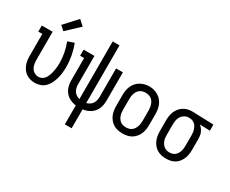

<svg xmlns="http://www.w3.org/2000/svg" viewBox="-139 -1229 2278 1905"><g transform="rotate(30 1000.0 -276.0)"><path d="M246 8Q220 8 194.5 1.5Q169 -5 147.5 -19Q126 -33 110.5 -54Q95 -75 85.5 -99Q76 -123 72.5 -148.5Q69 -174 69 -200V-450H23V-520H147V-200Q147 -176 151 -152Q155 -128 167 -107.5Q179 -87 200.5 -74.5Q222 -62 245 -62Q263 -62 279.5 -68.5Q296 -75 308 -87.5Q320 -100 328 -115.5Q336 -131 341.5 -147.5Q347 -164 351 -181Q355 -198 357 -215Q359 -232 360.5 -249.5Q362 -267 362 -285Q362 -342 351 -399Q340 -456 319 -510L392 -535Q415 -475 427 -411.5Q439 -348 439 -284Q439 -252 435.5 -219Q432 -186 423.5 -154.5Q415 -123 401 -93Q387 -63 364 -39Q341 -15 310 -3.5Q279 8 246 8ZM236 -578 187 -622 320 -767 380 -713Z M711 215V-2Q688 -5 665.5 -12.5Q643 -20 623.5 -33Q604 -46 589 -64Q574 -82 565 -103.5Q556 -125 552 -148.5Q548 -172 548 -195V-450H502V-520H626V-195Q626 -175 630.5 -155Q635 -135 646 -118Q657 -101 674.5 -90Q692 -79 711 -74V-735H789V-74Q808 -79 825.5 -90Q843 -101 854 -118Q865 -135 869.5 -155Q874 -175 874 -195V-520H952V-195Q952 -172 948 -148.5Q944 -125 935 -103.5Q926 -82 911 -64Q896 -46 876.5 -33Q857 -20 834.5 -12.5Q812 -5 789 -2V215Z M1250 8Q1223 8 1196.5 2.5Q1170 -3 1147.5 -16.5Q1125 -30 1107.5 -50.5Q1090 -71 1079.5 -95.5Q1069 -120 1065 -146.5Q1061 -173 1061 -200V-320Q1061 -347 1065 -373.5Q1069 -400 1079.5 -424.5Q1090 -449 1107.5 -469.5Q1125 -490 1148 -503.5Q1171 -517 1197 -524Q1223 -531 1250 -531Q1277 -531 1303 -524Q1329 -517 1352 -503.5Q1375 -490 1392.5 -469.5Q1410 -449 1420.5 -424.5Q1431 -400 1435 -373.5Q1439 -347 1439 -320V-200Q1439 -173 1435 -146.5Q1431 -120 1420.5 -95.5Q1410 -71 1392.5 -50.5Q1375 -30 1352.5 -16.5Q1330 -3 1303.5 2.5Q1277 8 1250 8ZM1250 -62Q1267 -62 1283.5 -66Q1300 -70 1313.5 -80Q1327 -90 1336.5 -104Q1346 -118 1351.5 -134Q1357 -150 1359.5 -166.5Q1362 -183 1362 -200V-320Q1362 -337 1359.5 -354Q1357 -371 1351.5 -386.5Q1346 -402 1336.5 -416.5Q1327 -431 1313 -440.5Q1299 -450 1282 -454Q1265 -458 1248 -458Q1232 -458 1215.5 -453.5Q1199 -449 1185.5 -439Q1172 -429 1163 -415Q1154 -401 1148.5 -385.5Q1143 -370 1141 -353.5Q1139 -337 1139 -320V-200Q1139 -183 1141 -166.5Q1143 -150 1148.5 -134Q1154 -118 1163.5 -104Q1173 -90 1186.5 -80Q1200 -70 1216.5 -66Q1233 -62 1250 -62Z M1749 8Q1723 8 1696.5 2.5Q1670 -3 1647 -16.5Q1624 -30 1607 -51Q1590 -72 1579.5 -96.5Q1569 -121 1565 -147Q1561 -173 1561 -200V-320Q1561 -346 1564.5 -371Q1568 -396 1577.5 -420Q1587 -444 1603 -464.5Q1619 -485 1640 -499Q1661 -513 1686 -520.5Q1711 -528 1736 -528Q1740 -528 1743.5 -528Q1747 -528 1750 -528L1989 -520V-450L1871 -454Q1887 -443 1898.5 -427.5Q1910 -412 1918 -394.5Q1926 -377 1928.5 -358Q1931 -339 1931 -320V-200Q1931 -174 1927.5 -148Q1924 -122 1914 -97.5Q1904 -73 1888 -52Q1872 -31 1849.5 -17Q1827 -3 1801 2.5Q1775 8 1749 8ZM1749 -62Q1765 -62 1781 -66.5Q1797 -71 1810 -81.5Q1823 -92 1831.5 -106Q1840 -120 1845 -135.5Q1850 -151 1852 -167.5Q1854 -184 1854 -200V-320Q1854 -336 1852 -351.5Q1850 -367 1845.5 -381.5Q1841 -396 1833.5 -410Q1826 -424 1814.5 -434.5Q1803 -445 1788.5 -451Q1774 -457 1759 -458H1750Q1748 -458 1746 -458Q1744 -458 1742 -458Q1718 -458 1696.5 -445.5Q1675 -433 1661.5 -413Q1648 -393 1643.5 -368.5Q1639 -344 1639 -320V-200Q1639 -183 1641 -166.5Q1643 -150 1648.5 -134.5Q1654 -119 1663.5 -105Q1673 -91 1686 -81Q1699 -71 1715.5 -66.5Q1732 -62 1749 -62Z"/></g></svg>

Font: Iosevka Slab
Style: Regular
Weight: 400
Monospace: yes
Designer: Belleve Invis
Foundry: Belleve Invis
Version: Version 11.2.4; ttfautohint (v1.8.3)